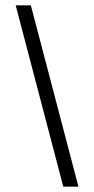

<svg xmlns="http://www.w3.org/2000/svg" viewBox="-20 -702 355 722"><path d="M275 0H218L39 -682H96Z"/></svg>

Font: Montagu Slab 144pt
Style: Regular
Weight: 400
Designer: Florian Karsten
Foundry: Florian Karsten
Version: Version 1.000; ttfautohint (v1.8.3)